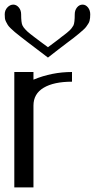

<svg xmlns="http://www.w3.org/2000/svg" viewBox="-20 -812 415 832"><path d="M187.8 -562.5Q164.9 -580.1 139.6 -599.1Q114.3 -618.2 99.7 -629.4Q85.1 -640.6 68.9 -653.3Q52.7 -666 44.4 -672.9Q36.1 -679.7 26.6 -689Q17.1 -698.2 13.6 -704.1Q10 -710 6.1 -717.8Q2.1 -725.6 1.3 -732.9Q0.5 -740.2 0.5 -750Q0.5 -767.6 12 -779.8Q23.4 -792 37.7 -792Q51.1 -792 61.4 -779.8Q71.6 -767.6 71.6 -750Q71.6 -713.9 77.2 -702.1Q80.3 -696.3 82.7 -692.9Q85.1 -689.5 90.2 -684.1Q95.3 -678.7 98.9 -675.3Q102.4 -671.9 112.3 -664.1Q122.2 -656.2 130.1 -650.4Q138 -644.5 155.4 -631.3Q172.8 -618.2 187.8 -607.4Q198 -615.2 211.5 -625Q224.9 -634.8 231.6 -640.1Q238.3 -645.5 247 -652.3Q255.7 -659.2 260 -662.1Q264.4 -665 269.9 -669.9Q275.5 -674.8 278.2 -677.2Q281 -679.7 284.5 -683.1Q288.1 -686.5 290.1 -689.5Q292 -692.4 294 -695.3Q296 -698.2 298.4 -702.1Q303.9 -713.9 303.9 -750Q303.9 -767.6 313.8 -779.8Q323.6 -792 337.9 -792Q351.3 -792 361.2 -779.8Q371 -767.6 371 -750Q371 -741.2 370.3 -734.4Q369.5 -727.5 367.9 -721.2Q366.3 -714.8 362 -708.5Q357.6 -702.1 353.7 -696.3Q349.7 -690.4 340.2 -682.1Q330.8 -673.8 322.9 -667Q315 -660.2 299.2 -647.9Q283.4 -635.7 269.5 -625.5Q255.7 -615.2 232.4 -597.2Q209.1 -579.1 187.8 -562.5ZM292 -500V-458Q212.9 -458 168.9 -431.6Q125 -405.3 125 -354.5V0H42V-500H125V-466.8Q205.1 -500 292 -500Z"/></svg>

Font: okolaks
Style: Regular
Weight: 500
Version: Version 000.6.0